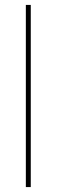

<svg xmlns="http://www.w3.org/2000/svg" viewBox="-20 -760 230 780"><path d="M105 -740V0H85V-740Z"/></svg>

Font: Fz Poppins Thin
Style: Regular
Weight: 100
Designer: Ninad Kale (Devanagari), Jonny Pinhorn (Latin)
Foundry: Indian Type Foundry
Version: Vit hóa bi Vntype.Com & FontZin.Com